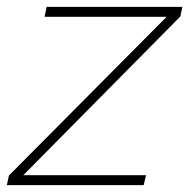

<svg xmlns="http://www.w3.org/2000/svg" viewBox="-56 -540 552 560"><path d="M-30 -28 430 -491H74L80 -520H476L470 -492L12 -29H370L363 0H-36Z"/></svg>

Font: Raleway Thin ExtraLight
Style: Italic
Weight: 250
Italic angle: -12°
Version: Version 4.026